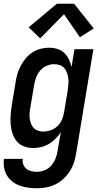

<svg xmlns="http://www.w3.org/2000/svg" viewBox="-30 -783 550 1026"><path d="M167 223Q144 223 120.5 220Q97 217 75.5 209Q54 201 36.5 187.5Q19 174 7.5 155Q-4 136 -8 113Q-12 90 -9 66H92Q89 82 94.5 96Q100 110 111 119Q122 128 137 131.5Q152 135 167 135Q188 135 209 126.5Q230 118 244.5 101Q259 84 267 63.5Q275 43 278 22L295 -77Q283 -58 266.5 -41.5Q250 -25 230.5 -13.5Q211 -2 189.5 3Q168 8 147 8Q121 8 97.5 -1Q74 -10 59 -28.5Q44 -47 36.5 -70.5Q29 -94 27 -119Q25 -144 27 -170Q29 -196 33 -221L53 -341Q56 -364 62.5 -386.5Q69 -409 80 -430Q91 -451 106.5 -470Q122 -489 142.5 -502.5Q163 -516 186 -522Q209 -528 231 -528Q255 -528 276.5 -521.5Q298 -515 313.5 -500Q329 -485 338.5 -465.5Q348 -446 352 -424L368 -520H469L377 36Q373 61 365 85.5Q357 110 343 132Q329 154 309 172.5Q289 191 265.5 202.5Q242 214 217 218.5Q192 223 167 223ZM202 -80Q221 -80 241 -87Q261 -94 276.5 -108.5Q292 -123 300.5 -142.5Q309 -162 312 -181L332 -301Q334 -317 335.5 -333Q337 -349 335 -364Q333 -379 328 -393.5Q323 -408 313.5 -419Q304 -430 289.5 -435Q275 -440 259 -440Q238 -440 218 -431Q198 -422 184 -405Q170 -388 162.5 -367.5Q155 -347 152 -327L132 -207Q129 -192 128 -177.5Q127 -163 129 -149Q131 -135 136 -121.5Q141 -108 150.5 -98.5Q160 -89 173.5 -84.5Q187 -80 202 -80ZM185 -578 123 -637 274 -763H366L471 -631L397 -584L312 -707Z"/></svg>

Font: Iosevka SS04 Semibold
Style: Italic
Weight: 600
Italic angle: -9°
Monospace: yes
Designer: Belleve Invis
Foundry: Belleve Invis
Version: Version 19.0.0; ttfautohint (v1.8.4)